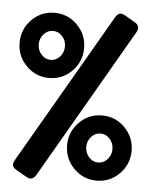

<svg xmlns="http://www.w3.org/2000/svg" viewBox="-55 -811 696 883"><g transform="rotate(5 293.0 -369.0)"><path d="M467.8 -765.1Q475.6 -765.1 487.3 -758.3L535.2 -730.5Q551.8 -720.7 551.8 -705.6Q551.8 -696.3 546.9 -688L145 7.3Q133.8 26.9 117.2 26.9Q109.9 26.9 98.1 20L48.3 -8.8Q33.2 -17.6 33.2 -32.2Q33.2 -40 41.5 -54.2L442.4 -746.6Q453.1 -765.1 467.8 -765.1ZM379.6 -93.5Q397.5 -73.7 422.4 -73.7Q447.3 -73.7 465.1 -93.5Q482.9 -113.3 482.9 -140.6Q482.9 -168 465.1 -187.7Q447.3 -207.5 422.4 -207.5Q397.5 -207.5 379.6 -187.7Q361.8 -168 361.8 -140.6Q361.8 -113.3 379.6 -93.5ZM527.8 -34.4Q484.4 9.8 422.4 9.8Q360.4 9.8 316.9 -34.4Q273.4 -78.6 273.4 -140.6Q273.4 -202.6 316.9 -246.8Q360.4 -291 422.4 -291Q484.4 -291 527.8 -246.8Q571.3 -202.6 571.3 -140.6Q571.3 -78.6 527.8 -34.4ZM206.3 -638.9Q188.5 -658.7 163.6 -658.7Q138.7 -658.7 120.8 -638.9Q103 -619.1 103 -591.8Q103 -564.5 120.8 -544.7Q138.7 -524.9 163.6 -524.9Q188.5 -524.9 206.3 -544.7Q224.1 -564.5 224.1 -591.8Q224.1 -619.1 206.3 -638.9ZM58.1 -698Q101.6 -742.2 163.6 -742.2Q225.6 -742.2 269 -698Q312.5 -653.8 312.5 -591.8Q312.5 -529.8 269 -485.6Q225.6 -441.4 163.6 -441.4Q101.6 -441.4 58.1 -485.6Q14.6 -529.8 14.6 -591.8Q14.6 -653.8 58.1 -698Z"/></g></svg>

Font: Simply Mono
Style: Bold
Weight: 700
Designer: Wojciech Kalinowski "wmk69" (wmk69@o2.pl)
Foundry: Wojciech Kalinowski "wmk69" (wmk69@o2.pl)
Version: Version 1.0.0